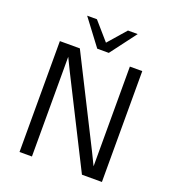

<svg xmlns="http://www.w3.org/2000/svg" viewBox="-156 -1009 1021 1129"><g transform="rotate(20 354.0 -444.5)"><path d="M95.2 0V-693.8H220.2L494.1 -149.9L533.2 -69.8V-693.8H610.8V0H485.8L211.9 -543.9L172.9 -624V0ZM194.8 -889.2H255.9L353 -777.8L450.2 -889.2H511.2L389.2 -727.1H316.9Z"/></g></svg>

Font: CMU Sans Serif
Style: Medium
Weight: 500
Version: Version 0.7.0